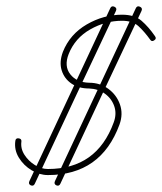

<svg xmlns="http://www.w3.org/2000/svg" viewBox="-20 -571 508 601"><path d="M423 -537Q359 -402 295.5 -266.5Q232 -131 169 4Q165 13 156 9Q148 5 152 -4Q215 -139 278.5 -274.5Q342 -410 405 -545Q409 -554 418 -550Q427 -546 423 -537ZM343 -537Q279 -402 215.5 -266.5Q152 -131 89 4Q85 13 76 9Q68 5 72 -4Q135 -139 198.5 -274.5Q262 -410 325 -545Q329 -554 338 -550Q347 -546 343 -537ZM450 -447Q432 -472 413.5 -489Q395 -506 362 -506Q310 -506 262.5 -479Q215 -452 195 -402Q180 -364 200 -338.5Q220 -313 259 -312Q293 -312 319 -293Q345 -274 355.5 -244Q366 -214 354 -181Q296 -23 130 -23Q104 -23 79 -38Q54 -53 39 -77.5Q24 -102 28 -130Q29 -139 38 -138Q48 -137 47 -128Q44 -106 56.5 -86.5Q69 -67 89 -54.5Q109 -42 130 -42Q283 -42 336 -188Q346 -215 337.5 -239Q329 -263 308 -278Q287 -293 259 -294Q226 -294 203.5 -309.5Q181 -325 173 -351Q165 -377 177 -409Q199 -464 251.5 -494.5Q304 -525 362 -525Q401 -525 423 -506Q445 -487 465 -458Q471 -450 463 -445Q455 -439 450 -447Z"/></svg>

Font: FRB American Cursive Guidelines Extralight
Style: Italic
Weight: 200
Italic angle: -25°
Version: Version 2.0;Modular Font Editor K font №1